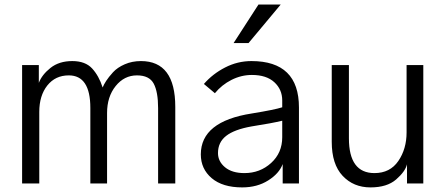

<svg xmlns="http://www.w3.org/2000/svg" viewBox="-20 -814 1978 852"><path d="M78.1 0V-525.4H152.3V-446.3Q166 -482.4 204.1 -512.7Q242.2 -543 300.8 -543Q358.4 -543 388.7 -510.3Q418.9 -477.5 435.5 -425.8Q440.4 -438.5 451.2 -455.1Q461.9 -471.7 481.4 -493.2Q501 -514.6 533.7 -528.8Q566.4 -543 605.5 -543Q757.8 -543 757.8 -339.8V0H681.6V-334Q681.6 -406.2 662.1 -442.9Q642.6 -479.5 587.9 -479.5Q531.2 -479.5 493.2 -432.1Q455.1 -384.8 455.1 -312.5V0H380.9V-335Q380.9 -479.5 285.2 -479.5Q225.6 -479.5 189.9 -434.6Q154.3 -389.6 154.3 -317.4V0Z M871.1 0ZM947.3 -134.8Q947.3 -97.7 978.5 -71.8Q1009.8 -45.9 1064.5 -45.9Q1133.8 -45.9 1183.1 -90.8Q1232.4 -135.7 1232.4 -205.1V-278.3Q1189.5 -267.6 1095.7 -252.9Q1019.5 -239.3 983.4 -210.9Q947.3 -182.6 947.3 -134.8ZM871.1 -128.9Q871.1 -275.4 1097.7 -310.5Q1199.2 -327.1 1232.4 -337.9V-368.2Q1232.4 -417 1197.3 -449.2Q1162.1 -481.4 1097.7 -481.4Q1050.8 -481.4 1007.3 -459.5Q963.9 -437.5 933.6 -400.4L884.8 -441.4Q923.8 -486.3 979 -514.6Q1034.2 -543 1095.7 -543Q1306.6 -543 1306.6 -336.9V0H1234.4V-85.9Q1218.8 -43.9 1169.9 -13.2Q1121.1 17.6 1054.7 17.6Q967.8 17.6 919.4 -23.4Q871.1 -64.5 871.1 -128.9ZM1016.6 -623 1127 -793.9H1225.6L1083 -623Z M1452.1 -184.6V-525.4H1528.3V-200.2Q1528.3 -45.9 1641.6 -45.9Q1710.9 -45.9 1747.6 -99.6Q1784.2 -153.3 1784.2 -226.6V-525.4H1858.4V0H1786.1V-85Q1778.3 -52.7 1737.8 -17.6Q1697.3 17.6 1624 17.6Q1548.8 17.6 1500.5 -33.7Q1452.1 -85 1452.1 -184.6Z"/></svg>

Font: Batunionen A1
Style: Regular
Weight: 400
Designer: HanYang I&C Co.,Ltd.
Foundry: HanYang I&C Co.,Ltd.
Version: Version 2.50; ttfautohint (v1.6)